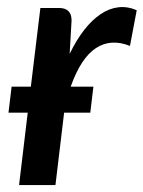

<svg xmlns="http://www.w3.org/2000/svg" viewBox="-20 -534 414 554"><path d="M181 -378.5Q200.5 -419 223.2 -448Q246 -477 270.8 -493.5Q295.5 -510 321.8 -513Q348 -516 374.5 -504.5L355 -401.5Q300 -423.5 256.8 -395.2Q213.5 -367 184 -284H249.5L240.5 -209H165L140 0H35L60 -209H4.5L13.5 -284H69L96.5 -511H150.5Q168 -511 177.2 -502.2Q186.5 -493.5 186.5 -475Z"/></svg>

Font: Lato SemiBold
Style: Italic
Weight: 600
Italic angle: -7°
Designer: Lukasz Dziedzic with Adam Twardoch and Botio Nikoltchev
Foundry: tyPoland Lukasz Dziedzic
Version: Version 2.015; 2015-08-06; http://www.latofonts.com/